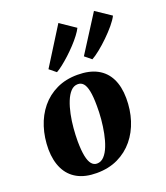

<svg xmlns="http://www.w3.org/2000/svg" viewBox="-157 -976 951 1098"><g transform="rotate(-20 318.0 -427.0)"><path d="M328.5 -552Q400.5 -552 448.5 -526.2Q496.5 -500.5 521 -451.2Q545.5 -402 546 -331.5Q546.5 -261 526.5 -198.2Q506.5 -135.5 467.5 -88Q428.5 -40.5 371.8 -13.2Q315 14 242 14Q172 14 124.5 -12.2Q77 -38.5 52.8 -88Q28.5 -137.5 27.5 -206.5Q27.5 -278.5 47.5 -341.2Q67.5 -404 106.2 -451.2Q145 -498.5 201 -525.2Q257 -552 328.5 -552ZM312.5 -501Q287.5 -501 269 -481.2Q250.5 -461.5 237.2 -428.2Q224 -395 215.8 -354.8Q207.5 -314.5 204 -272.5Q200.5 -230.5 200.5 -193.5Q201 -138 208 -103.5Q215 -69 228.5 -52.8Q242 -36.5 261.5 -36.5Q286.5 -36.5 305.2 -56.5Q324 -76.5 337 -109.8Q350 -143 358 -183.5Q366 -224 369.8 -266.2Q373.5 -308.5 373 -346Q373 -403.5 366 -437.5Q359 -471.5 345.8 -486.2Q332.5 -501 312.5 -501ZM224.5 -606 184.5 -638.5 328 -867.5 421 -804.5Q412.5 -787 395.2 -764.2Q378 -741.5 355.5 -717.5Q333 -693.5 308.8 -671.2Q284.5 -649 262.5 -631.8Q240.5 -614.5 224.5 -606ZM440 -606 400 -638.5 543 -863 636 -800.5Q625 -778 601 -749.2Q577 -720.5 547.5 -691.8Q518 -663 489.2 -640Q460.5 -617 440 -606Z"/></g></svg>

Font: Merriweather 60pt Black
Style: Italic
Weight: 900
Italic angle: -7.8°
Version: Version 2.101